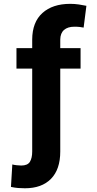

<svg xmlns="http://www.w3.org/2000/svg" viewBox="-20 -780 509 1004"><path d="M401.3 -528.4V-421.2H295.1V12.4Q295.1 105.8 246.6 155.2Q198.2 204.5 110.4 204.5Q92 204.5 74.6 203.1Q57.2 201.7 37.3 197.4L44.4 79.9Q52.6 82.4 67.1 84Q81.7 85.6 90.9 85.6Q124.6 85.6 136.5 65.9Q148.4 46.2 148.4 12.4V-421.2H66.1V-528.4H148.4V-573.2Q148.8 -664.4 202.1 -712.2Q255.3 -759.9 347.3 -759.9Q370.4 -759.9 392 -756.7Q413.7 -753.6 431.8 -749.6L417.3 -635.7Q407.7 -637.8 396.8 -639Q386 -640.3 368.3 -640.3Q334.2 -640.3 314.8 -623.4Q295.5 -606.5 295.1 -573.2V-528.4Z"/></svg>

Font: Inter Zeller
Style: Bold
Weight: 700
Designer: Rasmus Andersson; Joe Bland
Foundry: zeller
Version: Version 3.015;git-dec3a8cb1